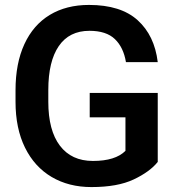

<svg xmlns="http://www.w3.org/2000/svg" viewBox="-20 -749 713 779"><path d="M351 10Q259 10 189.5 -31Q120 -72 81.5 -150Q43 -228 43 -336V-383Q43 -492 79 -570Q115 -648 182 -688.5Q249 -729 341 -729Q470 -729 538.5 -667Q607 -605 620 -497H491Q481 -557 446 -590.5Q411 -624 343 -624Q261 -624 218.5 -562Q176 -500 176 -384V-336Q176 -220 223 -158Q270 -96 357 -96Q448 -96 489 -137V-273H344V-372H620V-92Q588 -52 522.5 -21Q457 10 351 10Z"/></svg>

Font: Freesentation 7 Bold
Style: Regular
Weight: 700
Designer: glyphs from Roboto by Christian Robertson / Hangul glyphs from Noto Sans CJK(Source Han Sans) by Jang Soo-young and Kang
Foundry: PT&
Version: Version 2.001